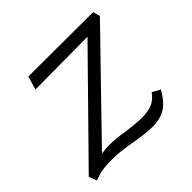

<svg xmlns="http://www.w3.org/2000/svg" viewBox="-115 -522 647 647"><g transform="rotate(-45 208.5 -198.0)"><path d="M351 -75 379 -59Q356 -19 331 -4.5Q306 10 274 10Q237 10 183 0Q177 -1 150.5 -5Q124 -9 94 -9Q54 -9 33 -2.5Q12 4 10 5L-1 -23L330 -360L80 -358L94 -406L402 -405L409 -380L86 -47Q104 -50 124 -50Q156 -50 196 -43Q242 -37 266 -37Q296 -37 315.5 -45Q335 -53 351 -75Z"/></g></svg>

Font: Ysabeau Infant Semilight
Style: Italic
Weight: 300
Italic angle: -12°
Designer: Christian Thalmann (Catharsis Fonts)
Version: Version 0.003